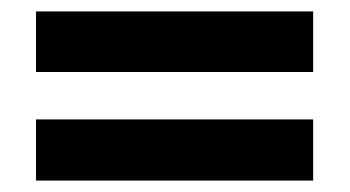

<svg xmlns="http://www.w3.org/2000/svg" viewBox="-20 -520 612 336"><path d="M43 -394V-500H528V-394ZM43 -204V-311H528V-204Z"/></svg>

Font: Noto Sans Armenian
Style: Regular
Weight: 400
Designer: Monotype Design Team
Foundry: Monotype Imaging Inc.
Version: Version 2.007